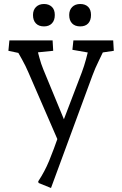

<svg xmlns="http://www.w3.org/2000/svg" viewBox="-20 -696 611 960"><path d="M235 244 173 219 171 211Q188 185 201 160.5Q214 136 225.5 108.5Q237 81 249.5 47Q262 13 278 -32L280 30L122 -334Q108 -367 90 -399Q72 -431 54 -463L102 -425L22 -442L27 -494H243L246 -442L137 -431L161 -467Q169 -438 177 -407.5Q185 -377 197 -348L313 -67H287L389 -334Q401 -366 410 -399.5Q419 -433 427 -466L451 -428L342 -447L347 -494H546L549 -442L462 -429L509 -465Q492 -428 474 -392Q456 -356 442 -318ZM381 -564Q355 -564 340.5 -579Q326 -594 326 -621Q326 -646 341 -661Q356 -676 381 -676Q406 -676 420.5 -662Q435 -648 435 -621Q435 -594 421 -579Q407 -564 381 -564ZM200 -564Q174 -564 159.5 -579Q145 -594 145 -621Q145 -646 160 -661Q175 -676 200 -676Q224 -676 239 -662Q254 -648 254 -621Q254 -594 239.5 -579Q225 -564 200 -564Z"/></svg>

Font: Andada Pro
Style: Regular
Weight: 400
Designer: Carolina Giovagnoli
Foundry: Huerta Tipografica
Version: Version 3.003